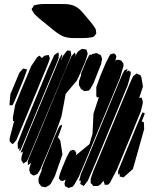

<svg xmlns="http://www.w3.org/2000/svg" viewBox="-20 -940 782 959"><path d="M406 -633 381 -574 364 -538 308 -471 287 -358 259 -280 224 -194 180 -91 171 -78 167 -71 156 -66 148 -63 141 -67 132 -73 129 -81 126 -92 128 -104 137 -133 134 -126 126 -120 120 -115 119 -123V-134L124 -149L165 -247L303 -582L337 -660L354 -678L356 -671L358 -666L355 -658L353 -652L363 -673L370 -683L389 -696L402 -694L411 -693L413 -688L418 -672L415 -661ZM327 -641 160 -241 121 -148 114 -134 104 -128 97 -123 92 -131 86 -141 88 -159 97 -187 93 -180 83 -178 86 -186 94 -205 129 -292 250 -582 277 -648 289 -669 291 -661 283 -635 295 -661 310 -681 316 -688 324 -687 333 -686 334 -678 336 -666ZM267 -634 127 -297 92 -213 83 -191 78 -185 76 -193 80 -201 70 -195 69 -203 68 -225 101 -310 220 -597 251 -665 271 -679 274 -666 271 -653 276 -659 274 -654ZM485 -620 447 -524 431 -496 424 -488 413 -486 402 -485 393 -490 384 -496 381 -503 374 -515 375 -536 385 -564V-565V-573L394 -595L411 -637L426 -665L436 -668L435 -664L441 -670L454 -673L462 -675L473 -670L483 -665L486 -658L490 -645ZM579 -550 397 -112 373 -56 350 -16 342 -7 331 -4 323 -1 313 -6 305 -10 302 -23 308 -45 306 -42 293 -36 283 -38 274 -49 275 -55 279 -71 291 -103 313 -155 325 -178 331 -187 346 -192 354 -188 361 -176 359 -165V-164L360 -165L427 -220L442 -271L447 -373L474 -455L464 -453L461 -462V-505L480 -558L508 -625L526 -660L532 -669L546 -673L554 -671L561 -660L560 -652L556 -636L562 -641H576L586 -637L596 -624L597 -611ZM221 -624 93 -315 62 -241 49 -225 42 -220 37 -225 29 -233 28 -248 50 -333 52 -337 45 -334V-340L44 -352L56 -417L87 -493L136 -610L166 -655L178 -662L185 -654L189 -650L197 -657L203 -662L213 -664L224 -665L226 -657L229 -650L227 -642ZM32 -470 77 -577 91 -593 97 -598 107 -595 115 -593 112 -583 99 -547 60 -452 48 -425 43 -415 28 -414V-425ZM618 -515 459 -131 419 -38 403 -17 398 -11 391 -15 381 -21 382 -27 384 -38 376 -36 377 -44 384 -70 425 -168 546 -461 591 -569 601 -588 609 -592 617 -596 615 -590 611 -577 614 -582 620 -588 625 -586 633 -581V-570ZM683 -383 635 -265 563 -91 529 -27 521 -18 509 -17H503L501 -25L497 -36V-37L481 -18L469 -11H455H446L441 -18L433 -26V-31V-47L446 -85L473 -149L589 -429L625 -515L639 -547L645 -559L662 -573L667 -570L681 -565L686 -555L694 -508L675 -450L682 -452L687 -453L689 -448L693 -434V-424ZM700 -295 644 -96 597 -54 583 -57 578 -58V-63L577 -74L578 -75L571 -67L570 -73V-86L592 -140L665 -317L685 -364L692 -379L703 -374L700 -364L688 -334L691 -332L698 -330L699 -322ZM292 -169 254 -60 234 -23 227 -15 212 -7 207 -5 194 -7 186 -9 181 -16 174 -25 173 -31 172 -46 176 -59 189 -91 187 -95 190 -102 198 -124 257 -267 271 -298 279 -312 290 -317 289 -309 277 -274 268 -252 271 -253 281 -238ZM210 -820Q196 -831 181.5 -843Q167 -855 154 -868Q150 -872 147.5 -876.5Q145 -881 142 -886Q141 -887 139.5 -890Q138 -893 138 -894Q138 -896 140.5 -899Q143 -902 144 -903Q145 -905 146.5 -908Q148 -911 150 -913Q152 -914 155.5 -914.5Q159 -915 161 -916Q170 -918 179.5 -919Q189 -920 198 -920Q218 -920 237 -920Q256 -920 276 -920Q292 -920 309 -919.5Q326 -919 342 -914Q361 -908 378 -893Q389 -883 398 -871.5Q407 -860 417 -849Q425 -839 434 -828.5Q443 -818 450 -807Q452 -804 454.5 -800.5Q457 -797 458 -793Q459 -790 459.5 -786.5Q460 -783 460 -780Q460 -778 460.5 -775.5Q461 -773 461 -772Q460 -770 457.5 -767.5Q455 -765 453 -763Q452 -762 450.5 -759.5Q449 -757 447 -756Q445 -755 441 -754.5Q437 -754 435 -753Q424 -751 413.5 -750.5Q403 -750 392 -750Q370 -750 345.5 -750Q321 -750 299 -757Q277 -766 254.5 -784Q232 -802 210 -820Z"/></svg>

Font: Rubik Marker Hatch
Style: Regular
Weight: 400
Designer: Hubert and Fischer, NaN
Foundry: Hubert & Fischer, NaN
Version: Version 2.200